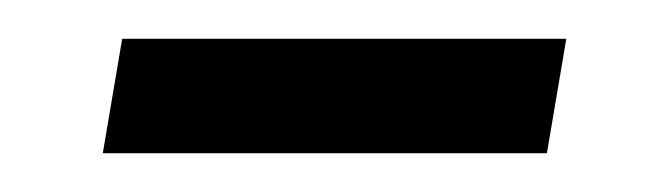

<svg xmlns="http://www.w3.org/2000/svg" viewBox="-20 -320 342 99"><path d="M33 -241 43 -300H272L262 -241Z"/></svg>

Font: Archivo SemiCondensed Thin
Style: Italic
Weight: 250
Width: 4
Italic angle: -10°
Designer: Hector Gatti
Foundry: Omnibus-Type
Version: Version 2.001